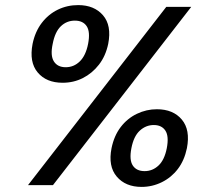

<svg xmlns="http://www.w3.org/2000/svg" viewBox="-20 -727 822 754"><path d="M108 -555Q118 -603 144 -637Q170 -671 207 -689Q244 -707 287 -707Q350 -707 384.5 -667Q419 -627 405 -555Q395 -507 368.5 -473Q342 -439 305.5 -420.5Q269 -402 226 -402Q162 -402 128 -442.5Q94 -483 108 -555ZM274 -646Q242 -646 219 -624Q196 -602 187 -555Q177 -509 191.5 -486Q206 -463 238 -463Q270 -463 293.5 -486Q317 -509 326 -555Q335 -602 320.5 -624Q306 -646 274 -646ZM633 -700H731L188 0H90ZM418 -145Q428 -194 454 -228Q480 -262 517.5 -280Q555 -298 596 -298Q660 -298 694 -257.5Q728 -217 714 -145Q704 -97 678.5 -63.5Q653 -30 615.5 -11.5Q578 7 536 7Q473 7 438.5 -33.5Q404 -74 418 -145ZM584 -236Q553 -236 529 -214Q505 -192 496 -145Q487 -99 501.5 -77Q516 -55 548 -55Q579 -55 602.5 -77Q626 -99 635 -145Q644 -192 629.5 -214Q615 -236 584 -236Z"/></svg>

Font: Albert Sans Medium
Style: Italic
Weight: 500
Italic angle: -11.25°
Designer: Andreas Rasmussen
Foundry: a.Foundry
Version: Version 1.025